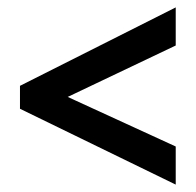

<svg xmlns="http://www.w3.org/2000/svg" viewBox="-20 -618 531 519"><path d="M455 -119V-222L163 -356L455 -495V-598L34 -386V-324Z"/></svg>

Font: Noto Sans Thai Cond SemBd
Style: Regular
Weight: 600
Width: 3
Designer: Monotype Design Team
Foundry: Monotype Imaging Inc.
Version: Version 2.002